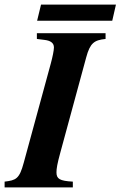

<svg xmlns="http://www.w3.org/2000/svg" viewBox="-52 -813 523 833"><path d="M51 -107C32 -36 17 -31 -32 -25V0H264V-25C207 -28 193 -37 193 -65C193 -81 196 -101 210 -152L322 -564C339 -627 357 -639 406 -644V-669H108V-644L140 -640C167 -637 182 -627 182 -607C182 -595 176 -565 168 -536ZM451 -793H126L109 -723H435Z"/></svg>

Font: XITS
Style: Bold Italic
Weight: 700
Italic angle: -16.33°
Designer: MicroPress Inc., with final additions and corrections provided by Coen Hoffman, Elsevier (retired)
Version: Version 1.105